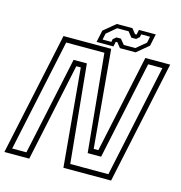

<svg xmlns="http://www.w3.org/2000/svg" viewBox="-132 -948 997 1056"><g transform="rotate(15 366.0 -420.0)"><path d="M24.5 -29.5H105.5L224.5 -588H300L355 -30H572L708 -670.5H627L508.5 -112.5H432L378 -669.5H160.5ZM-12 0 137 -700H408.5L458 -143.5H484.5L603 -700H744.5L595.5 0H324L273.5 -558H248L129.5 0ZM321 -716 335.5 -784 403 -840H492L514 -812H523L529 -840H625L610.5 -772L543 -716H454L432 -744H423L417 -716ZM349.5 -737H399.5L402.5 -753L420 -768H445.5L470 -738.5H536L590.5 -784L597.5 -819.5H547.5L544.5 -803.5L527 -788H500L476 -818H411L357 -772.5Z"/></g></svg>

Font: Tourney Thin Light
Style: Italic
Weight: 300
Italic angle: -12°
Version: Version 1.015